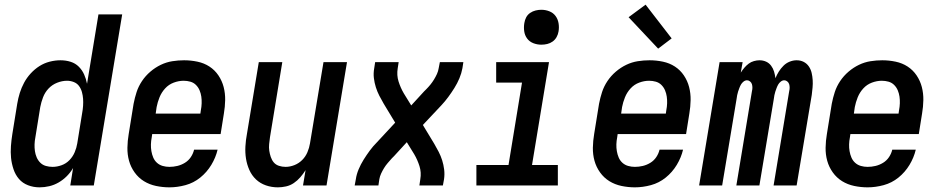

<svg xmlns="http://www.w3.org/2000/svg" viewBox="-20 -797 4040 825"><path d="M150 8Q124 8 100.5 -1Q77 -10 61.5 -28Q46 -46 38 -70Q30 -94 27.5 -118.5Q25 -143 27 -169.5Q29 -196 33 -221L54 -351Q58 -375 65 -397.5Q72 -420 83.5 -441.5Q95 -463 112 -481.5Q129 -500 149.5 -513Q170 -526 193.5 -532Q217 -538 240 -538Q263 -538 283.5 -531.5Q304 -525 318.5 -510.5Q333 -496 341.5 -477Q350 -458 354 -437L403 -735H505L383 0H282L294 -75Q283 -56 267 -40Q251 -24 232 -13Q213 -2 192 3Q171 8 150 8ZM206 -80Q225 -80 244.5 -87Q264 -94 278.5 -109Q293 -124 301 -143Q309 -162 312 -181L333 -311Q336 -327 337 -342.5Q338 -358 337 -372.5Q336 -387 332 -401.5Q328 -416 319.5 -427.5Q311 -439 297 -444.5Q283 -450 268 -450Q247 -450 225.5 -441.5Q204 -433 188.5 -416.5Q173 -400 165 -379Q157 -358 153 -337L132 -207Q129 -192 128.5 -177Q128 -162 130 -148Q132 -134 137.5 -121Q143 -108 153 -98Q163 -88 177 -84Q191 -80 206 -80Z M708 8Q679 8 650.5 2Q622 -4 598.5 -18.5Q575 -33 558.5 -56Q542 -79 534.5 -106Q527 -133 527.5 -162.5Q528 -192 533 -221L554 -351Q559 -377 567 -401.5Q575 -426 590 -448.5Q605 -471 626 -489Q647 -507 671 -518.5Q695 -530 720.5 -534Q746 -538 771 -538Q800 -538 828.5 -532Q857 -526 880 -511Q903 -496 918.5 -473Q934 -450 941 -423Q948 -396 947.5 -367Q947 -338 942 -309L928 -221H634L632 -207Q629 -192 628.5 -177Q628 -162 630.5 -147.5Q633 -133 638.5 -120Q644 -107 654.5 -97.5Q665 -88 679 -84Q693 -80 708 -80Q725 -80 742 -84Q759 -88 774.5 -97.5Q790 -107 800 -122Q810 -137 814 -154H915Q907 -120 888 -88.5Q869 -57 840.5 -34Q812 -11 777 -1.5Q742 8 708 8ZM649 -309H841L843 -323Q846 -338 846.5 -353Q847 -368 845 -382Q843 -396 837.5 -409Q832 -422 822 -432Q812 -442 798 -446Q784 -450 769 -450Q748 -450 726.5 -442Q705 -434 689.5 -417Q674 -400 665.5 -379Q657 -358 653 -337Z M1174 8Q1147 8 1122.5 -0.5Q1098 -9 1080 -26Q1062 -43 1051.5 -66.5Q1041 -90 1037 -115.5Q1033 -141 1034.5 -168Q1036 -195 1041 -221L1092 -530H1193L1140 -207Q1138 -193 1136.5 -178Q1135 -163 1137 -149.5Q1139 -136 1143.5 -122.5Q1148 -109 1156.5 -99Q1165 -89 1178.5 -84.5Q1192 -80 1207 -80Q1226 -80 1245 -87.5Q1264 -95 1278.5 -109.5Q1293 -124 1301 -143Q1309 -162 1312 -181L1370 -530H1471L1383 0H1282L1293 -66Q1283 -50 1270.5 -35.5Q1258 -21 1242.5 -10.5Q1227 0 1209 4Q1191 8 1174 8Z M1504 0 1509 -27Q1512 -48 1521 -69.5Q1530 -91 1542.5 -111Q1555 -131 1569 -150Q1583 -169 1600 -186L1678 -270L1629 -351Q1619 -368 1610 -385.5Q1601 -403 1595 -422Q1589 -441 1586.5 -461.5Q1584 -482 1588 -504L1592 -530H1693L1689 -504Q1684 -474 1692.5 -447Q1701 -420 1715 -396L1747 -344L1802 -404Q1804 -406 1806.5 -408.5Q1809 -411 1811 -413Q1821 -423 1829.5 -433.5Q1838 -444 1845 -455.5Q1852 -467 1857.5 -479Q1863 -491 1865 -504L1870 -530H1971L1967 -504Q1963 -482 1954 -460.5Q1945 -439 1932.5 -419Q1920 -399 1906 -380Q1892 -361 1876 -344L1797 -260L1846 -179Q1856 -162 1865 -144.5Q1874 -127 1880 -108Q1886 -89 1888.5 -68.5Q1891 -48 1888 -27L1883 0H1782L1786 -27Q1791 -56 1782.5 -83Q1774 -110 1760 -134L1728 -186L1673 -126Q1671 -124 1668.5 -121.5Q1666 -119 1664 -117Q1655 -107 1646 -96.5Q1637 -86 1630 -74.5Q1623 -63 1617.5 -51Q1612 -39 1610 -27L1606 0Z M2027 0V-88H2165L2223 -442H2112V-530H2339L2266 -88H2377V0ZM2306 -605Q2288 -605 2271.5 -611.5Q2255 -618 2245 -631.5Q2235 -645 2232.5 -662.5Q2230 -680 2233 -698Q2235 -711 2241 -722.5Q2247 -734 2258 -741.5Q2269 -749 2281.5 -752Q2294 -755 2306 -755Q2324 -755 2340.5 -748.5Q2357 -742 2367 -728.5Q2377 -715 2380 -697.5Q2383 -680 2380 -662Q2378 -649 2371.5 -637.5Q2365 -626 2354.5 -618.5Q2344 -611 2331.5 -608Q2319 -605 2306 -605Z M2708 8Q2679 8 2650.5 2Q2622 -4 2598.5 -18.5Q2575 -33 2558.5 -56Q2542 -79 2534.5 -106Q2527 -133 2527.5 -162.5Q2528 -192 2533 -221L2554 -351Q2559 -377 2567 -401.5Q2575 -426 2590 -448.5Q2605 -471 2626 -489Q2647 -507 2671 -518.5Q2695 -530 2720.5 -534Q2746 -538 2771 -538Q2800 -538 2828.5 -532Q2857 -526 2880 -511Q2903 -496 2918.5 -473Q2934 -450 2941 -423Q2948 -396 2947.5 -367Q2947 -338 2942 -309L2928 -221H2634L2632 -207Q2629 -192 2628.5 -177Q2628 -162 2630.5 -147.5Q2633 -133 2638.5 -120Q2644 -107 2654.5 -97.5Q2665 -88 2679 -84Q2693 -80 2708 -80Q2725 -80 2742 -84Q2759 -88 2774.5 -97.5Q2790 -107 2800 -122Q2810 -137 2814 -154H2915Q2907 -120 2888 -88.5Q2869 -57 2840.5 -34Q2812 -11 2777 -1.5Q2742 8 2708 8ZM2649 -309H2841L2843 -323Q2846 -338 2846.5 -353Q2847 -368 2845 -382Q2843 -396 2837.5 -409Q2832 -422 2822 -432Q2812 -442 2798 -446Q2784 -450 2769 -450Q2748 -450 2726.5 -442Q2705 -434 2689.5 -417Q2674 -400 2665.5 -379Q2657 -358 2653 -337ZM2808 -588 2681 -723 2754 -777 2866 -632Z M2984 0 3072 -530H3171L3163 -485Q3170 -496 3178.5 -506Q3187 -516 3197 -523.5Q3207 -531 3219.5 -534.5Q3232 -538 3243 -538Q3259 -538 3272 -532Q3285 -526 3293.5 -514.5Q3302 -503 3306 -489.5Q3310 -476 3312 -461Q3318 -476 3326.5 -489.5Q3335 -503 3346.5 -514.5Q3358 -526 3373 -532Q3388 -538 3403 -538Q3420 -538 3433.5 -531Q3447 -524 3455.5 -511.5Q3464 -499 3467.5 -484Q3471 -469 3472 -453Q3473 -437 3471.5 -421Q3470 -405 3468 -389L3403 0H3304L3371 -405Q3373 -413 3373 -420.5Q3373 -428 3371 -435Q3369 -442 3363 -447Q3357 -452 3350 -452Q3342 -452 3335 -446.5Q3328 -441 3324 -434Q3320 -427 3317 -419Q3314 -411 3311.5 -403.5Q3309 -396 3307.5 -388Q3306 -380 3305 -372L3243 0H3144L3211 -405Q3213 -413 3213 -420.5Q3213 -428 3211 -435Q3209 -442 3203 -447Q3197 -452 3190 -452Q3182 -452 3175 -446.5Q3168 -441 3164 -434Q3160 -427 3157 -419Q3154 -411 3151.5 -403.5Q3149 -396 3147.5 -388Q3146 -380 3145 -372L3083 0Z M3708 8Q3679 8 3650.5 2Q3622 -4 3598.5 -18.5Q3575 -33 3558.5 -56Q3542 -79 3534.5 -106Q3527 -133 3527.5 -162.5Q3528 -192 3533 -221L3554 -351Q3559 -377 3567 -401.5Q3575 -426 3590 -448.5Q3605 -471 3626 -489Q3647 -507 3671 -518.5Q3695 -530 3720.5 -534Q3746 -538 3771 -538Q3800 -538 3828.5 -532Q3857 -526 3880 -511Q3903 -496 3918.5 -473Q3934 -450 3941 -423Q3948 -396 3947.5 -367Q3947 -338 3942 -309L3928 -221H3634L3632 -207Q3629 -192 3628.5 -177Q3628 -162 3630.5 -147.5Q3633 -133 3638.5 -120Q3644 -107 3654.5 -97.5Q3665 -88 3679 -84Q3693 -80 3708 -80Q3725 -80 3742 -84Q3759 -88 3774.5 -97.5Q3790 -107 3800 -122Q3810 -137 3814 -154H3915Q3907 -120 3888 -88.5Q3869 -57 3840.5 -34Q3812 -11 3777 -1.5Q3742 8 3708 8ZM3649 -309H3841L3843 -323Q3846 -338 3846.5 -353Q3847 -368 3845 -382Q3843 -396 3837.5 -409Q3832 -422 3822 -432Q3812 -442 3798 -446Q3784 -450 3769 -450Q3748 -450 3726.5 -442Q3705 -434 3689.5 -417Q3674 -400 3665.5 -379Q3657 -358 3653 -337Z"/></svg>

Font: Iosevka Curly Semibold Oblique
Style: Regular
Weight: 600
Italic angle: -9°
Monospace: yes
Designer: Belleve Invis
Foundry: Belleve Invis
Version: Version 11.1.0; ttfautohint (v1.8.3)